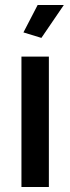

<svg xmlns="http://www.w3.org/2000/svg" viewBox="-20 -750 282 770"><path d="M146 -598 74 -620 131 -730H236ZM66 0V-523H176V0Z"/></svg>

Font: Oxford Sans SemiBold
Style: Regular
Weight: 600
Designer: Matt McInerney, Pablo Impallari, Rodrigo Fuenzalida
Foundry: Matt McInerney, Pablo Impallari, Rodrigo Fuenzalida
Version: Version 3.000g; ttfautohint (v1.5) -l 8 -r 28 -G 28 -x 14 -D